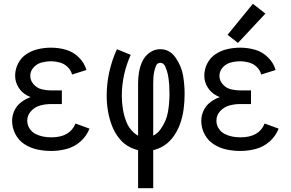

<svg xmlns="http://www.w3.org/2000/svg" viewBox="-20 -790 1540 1015"><path d="M251 8Q214 8 178 0.5Q142 -7 110.5 -27Q79 -47 61.5 -80.5Q44 -114 44 -151Q44 -179 56 -205Q68 -231 90.5 -248.5Q113 -266 140 -276L142 -277Q133 -280 124 -285Q95 -300 77.5 -328.5Q60 -357 60 -390Q60 -424 76 -455Q92 -486 120.5 -504.5Q149 -523 182.5 -530.5Q216 -538 250 -538Q290 -538 328.5 -527Q367 -516 396.5 -487Q426 -458 437 -420L361 -396Q355 -419 337.5 -436Q320 -453 296.5 -459.5Q273 -466 250 -466Q225 -466 200 -459.5Q175 -453 157.5 -433.5Q140 -414 140 -389Q140 -364 158 -344Q176 -324 200.5 -318Q225 -312 250 -312H307V-240H250Q221 -240 193 -232.5Q165 -225 144.5 -203Q124 -181 124 -152Q124 -130 136 -111Q148 -92 167.5 -82Q187 -72 208 -68Q229 -64 251 -64Q350 -64 379 -137L453 -110Q438 -71 406 -42.5Q374 -14 333.5 -3Q293 8 251 8Z M710 205V4Q691 -1 673 -9Q636 -26 610.5 -58Q585 -90 571 -127.5Q557 -165 550.5 -204.5Q544 -244 544 -284Q544 -410 598 -530L671 -500Q624 -395 624 -284Q624 -249 629.5 -214.5Q635 -180 647.5 -147Q660 -114 687 -89Q698 -79 710 -73V-350Q710 -380 715 -409.5Q720 -439 733 -466.5Q746 -494 771.5 -512Q797 -530 827 -530Q877 -530 908 -485.5Q939 -441 947.5 -392Q956 -343 956 -293Q956 -252 950.5 -211.5Q945 -171 931 -132.5Q917 -94 891.5 -61Q866 -28 829 -10Q810 -1 790 4V205ZM790 -73Q812 -83 829 -107Q860 -151 868 -198.5Q876 -246 876 -294Q876 -310 875 -326V-335Q874 -351 872 -367Q870 -385 866 -402Q862 -419 853.5 -438.5Q845 -458 827 -458Q811 -458 804.5 -441.5Q798 -425 795 -410.5Q792 -396 791 -380.5Q790 -365 790 -350Z M1251 8Q1214 8 1178 0.5Q1142 -7 1110.5 -27Q1079 -47 1061.5 -80.5Q1044 -114 1044 -151Q1044 -179 1056 -205Q1068 -231 1090.5 -248.5Q1113 -266 1140 -276L1142 -277Q1133 -280 1124 -285Q1095 -300 1077.5 -328.5Q1060 -357 1060 -390Q1060 -424 1076 -455Q1092 -486 1120.5 -504.5Q1149 -523 1182.5 -530.5Q1216 -538 1250 -538Q1290 -538 1328.5 -527Q1367 -516 1396.5 -487Q1426 -458 1437 -420L1361 -396Q1355 -419 1337.5 -436Q1320 -453 1296.5 -459.5Q1273 -466 1250 -466Q1225 -466 1200 -459.5Q1175 -453 1157.5 -433.5Q1140 -414 1140 -389Q1140 -364 1158 -344Q1176 -324 1200.5 -318Q1225 -312 1250 -312H1307V-240H1250Q1221 -240 1193 -232.5Q1165 -225 1144.5 -203Q1124 -181 1124 -152Q1124 -130 1136 -111Q1148 -92 1167.5 -82Q1187 -72 1208 -68Q1229 -64 1251 -64Q1350 -64 1379 -137L1453 -110Q1438 -71 1406 -42.5Q1374 -14 1333.5 -3Q1293 8 1251 8ZM1238 -563 1183 -606 1317 -770 1383 -718Z"/></svg>

Font: Iosevka SS08
Style: Regular
Weight: 400
Monospace: yes
Designer: Belleve Invis
Foundry: Belleve Invis
Version: 2.1.0; ttfautohint (v1.8.2)